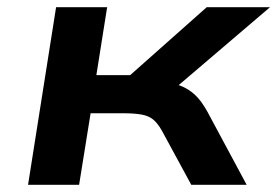

<svg xmlns="http://www.w3.org/2000/svg" viewBox="-20 -514 771 534"><path d="M58 0 136 -494H278L248 -305H342L555 -494H731L438 -244L426 -287Q460 -284 482 -275.5Q504 -267 522 -250.5Q540 -234 557 -203L666 0H512L430 -151Q418 -172 405.5 -182Q393 -192 373 -195.5Q353 -199 322 -199H232L200 0Z"/></svg>

Font: Nunito Sans 10pt Expanded
Style: Bold Italic
Weight: 700
Width: 7
Italic angle: -9°
Designer: Vernon Adams
Foundry: Vernon Adams
Version: Version 3.101;gftools[0.9.27]